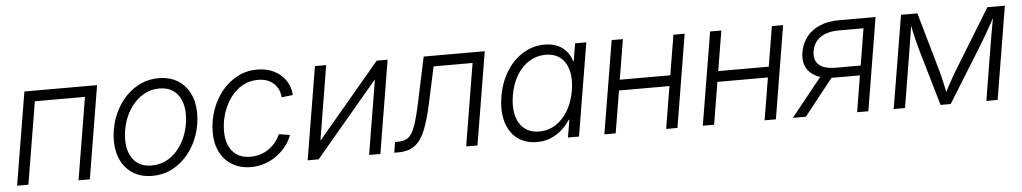

<svg xmlns="http://www.w3.org/2000/svg" viewBox="-35 -808 5801 1090"><g transform="rotate(-5 2866.0 -263.5)"><path d="M530.3 -529.3 442.9 0H378.4L456.1 -468.8H170.4L92.8 0H28.3L116.2 -529.3Z M798.3 11.2Q736.3 11.2 691.4 -16.1Q646.5 -43.5 622.1 -92.5Q597.7 -141.6 597.7 -206.1Q597.7 -268.6 617.9 -327.9Q638.2 -387.2 675.8 -434.6Q713.4 -481.9 765.6 -510Q817.9 -538.1 881.8 -538.1Q943.8 -538.1 988.8 -510.7Q1033.7 -483.4 1058.1 -434.3Q1082.5 -385.3 1082.5 -320.3Q1082.5 -257.3 1062.3 -198Q1042 -138.7 1004.4 -91.6Q966.8 -44.4 914.6 -16.6Q862.3 11.2 798.3 11.2ZM799.8 -47.9Q851.6 -47.9 891.8 -71.5Q932.1 -95.2 960.4 -135Q988.8 -174.8 1003.4 -223.1Q1018.1 -271.5 1018.1 -320.3Q1018.1 -367.7 1002.4 -403.6Q986.8 -439.5 956.1 -459.5Q925.3 -479.5 880.4 -479.5Q830.1 -479.5 789.8 -455.8Q749.5 -432.1 720.9 -392.8Q692.4 -353.5 677.2 -304.7Q662.1 -255.9 662.1 -206.1Q662.1 -135.3 697.3 -91.6Q732.4 -47.9 799.8 -47.9Z M1361.3 10.3Q1297.9 10.3 1252 -18.3Q1206.1 -46.9 1182.4 -97.9Q1158.7 -148.9 1161.1 -216.3Q1163.1 -277.8 1183.8 -335.4Q1204.6 -393.1 1241.9 -438.7Q1279.3 -484.4 1330.3 -511.2Q1381.3 -538.1 1443.8 -538.1Q1486.3 -538.1 1520.5 -525.1Q1554.7 -512.2 1579.1 -489.7Q1603.5 -467.3 1617.2 -438.2Q1630.9 -409.2 1632.3 -376.5L1568.4 -369.1Q1566.9 -391.1 1558.6 -410.9Q1550.3 -430.7 1534.7 -446Q1519 -461.4 1496.1 -470.5Q1473.1 -479.5 1442.4 -479.5Q1393.6 -479.5 1354.2 -457.3Q1314.9 -435.1 1286.9 -397.2Q1258.8 -359.4 1242.9 -312.5Q1227.1 -265.6 1225.6 -216.3Q1223.6 -166.5 1238.5 -128.7Q1253.4 -90.8 1284.7 -69.6Q1315.9 -48.3 1362.8 -48.3Q1394.5 -48.3 1421.6 -57.4Q1448.7 -66.4 1470.7 -82.5Q1492.7 -98.6 1508.8 -119.1Q1524.9 -139.6 1534.2 -162.1L1596.7 -151.9Q1584.5 -118.7 1562 -89.6Q1539.6 -60.5 1508.8 -38.1Q1478 -15.6 1440.7 -2.7Q1403.3 10.3 1361.3 10.3Z M2098.6 0H2034.2L2104 -420.4H2101.1L1746.6 0H1684.1L1772 -529.3H1835.9L1766.6 -107.9H1769L2124 -529.3H2186Z M2177.7 0 2187.5 -60.5H2204.6Q2232.9 -60.5 2252.2 -70.1Q2271.5 -79.6 2285.6 -104Q2299.8 -128.4 2312.5 -172.1Q2325.2 -215.8 2339.4 -284.2L2391.6 -529.3H2739.7L2651.9 0H2587.4L2665 -468.8H2442.9L2398.4 -263.2Q2378.9 -172.4 2356 -114.3Q2333 -56.2 2296.9 -28.1Q2260.7 0 2200.7 0Z M2990.7 10.3Q2924.3 10.3 2879.2 -24.2Q2834 -58.6 2815.9 -120.4Q2797.9 -182.1 2811.5 -264.2Q2825.2 -346.2 2863.8 -407.5Q2902.3 -468.8 2958.7 -502.9Q3015.1 -537.1 3081.5 -537.1Q3125 -537.1 3156.5 -522.2Q3188 -507.3 3207.5 -482.7Q3227.1 -458 3234.9 -428.2H3237.8L3254.4 -529.3H3318.4L3230.5 0H3167.5L3184.1 -99.6H3180.2Q3161.1 -69.3 3133.3 -44.4Q3105.5 -19.5 3069.6 -4.6Q3033.7 10.3 2990.7 10.3ZM3008.3 -48.3Q3060.5 -48.3 3102.8 -75.4Q3145 -102.5 3173.6 -151.4Q3202.1 -200.2 3212.9 -264.2Q3223.6 -328.6 3211.4 -377Q3199.2 -425.3 3166.3 -452.1Q3133.3 -479 3081.1 -479Q3030.3 -479 2987.5 -452.4Q2944.8 -425.8 2916 -377.4Q2887.2 -329.1 2876.5 -264.2Q2865.7 -199.2 2878.4 -150.6Q2891.1 -102.1 2924.3 -75.2Q2957.5 -48.3 3008.3 -48.3Z M3793.5 -301.3 3783.7 -240.7H3463.4L3473.1 -301.3ZM3526.9 -529.3 3439.5 0H3375L3462.9 -529.3ZM3878.9 -529.3 3791.5 0H3727.1L3814.9 -529.3Z M4354.5 -301.3 4344.7 -240.7H4024.4L4034.2 -301.3ZM4087.9 -529.3 4000.5 0H3936L4023.9 -529.3ZM4439.9 -529.3 4352.5 0H4288.1L4376 -529.3Z M4879.4 0H4815.4L4893.1 -471.7H4754.4Q4687 -471.7 4647.5 -444.6Q4607.9 -417.5 4599.6 -366.7Q4591.3 -315.9 4621.1 -289.1Q4650.9 -262.2 4719.2 -262.2H4886.7L4877.4 -207H4706.5Q4612.3 -207 4567.9 -249.8Q4523.4 -292.5 4535.6 -366.7Q4544.4 -416.5 4573.2 -453.1Q4602.1 -489.7 4648.9 -509.5Q4695.8 -529.3 4758.3 -529.3H4966.8ZM4523.4 0H4449.2L4641.1 -239.3H4712.9Z M5023.9 0 5111.8 -529.3H5205.1L5302.2 -189.5Q5307.6 -169.9 5311.8 -152.1Q5315.9 -134.3 5319.6 -117.2Q5323.2 -100.1 5326.7 -84Q5330.1 -67.9 5333 -51.3H5319.3Q5328.1 -68.4 5336.7 -84.5Q5345.2 -100.6 5354.5 -117.4Q5363.8 -134.3 5373.8 -152.3Q5383.8 -170.4 5395.5 -189.5L5604 -529.3H5703.6L5616.2 0H5551.8L5603 -310.5Q5607.4 -336.4 5611.3 -359.9Q5615.2 -383.3 5619.1 -405.3Q5623 -427.2 5627.2 -449.2Q5631.3 -471.2 5635.3 -493.2H5645Q5628.4 -461.9 5612.5 -433.1Q5596.7 -404.3 5579.6 -374.8Q5562.5 -345.2 5541.5 -311L5348.6 0H5291L5200.2 -311Q5190.4 -345.2 5183.1 -374.5Q5175.8 -403.8 5169.7 -432.9Q5163.6 -461.9 5156.7 -493.2H5168Q5164.6 -470.2 5161.4 -448.5Q5158.2 -426.8 5154.8 -405Q5151.4 -383.3 5147.7 -360.1Q5144 -336.9 5139.6 -310.5L5088.4 0Z"/></g></svg>

Font: Inter 24pt Light
Style: Italic
Weight: 300
Italic angle: -9.3988°
Designer: Rasmus Andersson
Foundry: rsms
Version: Version 4.001;git-66647c0bb